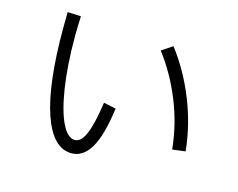

<svg xmlns="http://www.w3.org/2000/svg" viewBox="-99 -872 1253 1010"><g transform="rotate(15 528.0 -367.0)"><path d="M151 -632 152 -723 225 -720Q222 -648 222 -613Q222 -449 241 -329Q260 -209 291.5 -146Q323 -83 362 -83Q396 -83 419.5 -138.5Q443 -194 460 -312L527 -298Q507 -148 466.5 -79.5Q426 -11 363 -11Q261 -11 206 -170.5Q151 -330 151 -632ZM870 -167Q857 -300 806.5 -425.5Q756 -551 677 -655L736 -694Q819 -586 873 -451Q927 -316 941 -176Z"/></g></svg>

Font: PlemolJP
Style: Regular
Weight: 400
Monospace: yes
Version: v2.0.4; ttfautohint (v1.8.4.7-5d5b-dirty) -l 6 -r 45 -G 200 